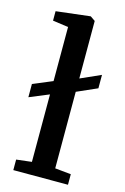

<svg xmlns="http://www.w3.org/2000/svg" viewBox="-124 -876 607 933"><g transform="rotate(15 179.0 -409.5)"><path d="M42 0V-53L119 -62V-401.5L21 -361V-427.5L119 -468.5V-740.5L40.5 -751.5V-799L210.5 -819H212.5L236.5 -802.5V-513L338.5 -558.5V-491L236.5 -446V-61L317 -53V0Z"/></g></svg>

Font: Merriweather 20pt SemiBold
Style: Regular
Weight: 600
Version: Version 2.100